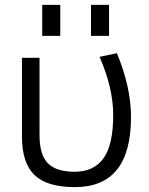

<svg xmlns="http://www.w3.org/2000/svg" viewBox="-20 -757 612 787"><path d="M353 -610V-737H427V-610ZM153 -610V-737H227V-610ZM388 -524 459 -539Q517 -400 517 -277Q517 10 287 10Q173 10 121.5 -39.5Q70 -89 70 -197V-520H142V-203Q142 -123 176 -88Q210 -53 286 -53Q365 -53 404.5 -108.5Q444 -164 444 -285Q444 -397 388 -524Z"/></svg>

Font: Mplus 1p
Style: Regular
Weight: 400
Version: Version 1.061